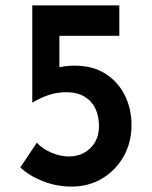

<svg xmlns="http://www.w3.org/2000/svg" viewBox="-20 -680 561 708"><path d="M244 8Q188 8 136.5 -12.5Q85 -33 55 -63L116 -154Q135 -132 168.5 -117.5Q202 -103 234 -103Q266 -103 291 -117Q316 -131 330.5 -156Q345 -181 345 -215Q345 -252 331.5 -280Q318 -308 291 -324Q264 -340 226 -340Q193 -340 163.5 -331Q134 -322 100 -302H99V-660H420V-548H199V-405L185 -429Q201 -433 218.5 -435.5Q236 -438 254 -438Q322 -438 369 -408Q416 -378 440.5 -328Q465 -278 465 -219Q465 -155 436 -103.5Q407 -52 357 -22Q307 8 244 8Z"/></svg>

Font: Josefin Sans Thin SemiBold
Style: Regular
Weight: 600
Version: Version 2.000